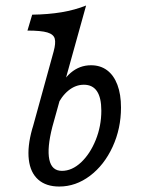

<svg xmlns="http://www.w3.org/2000/svg" viewBox="-20 -661 518 692"><path d="M79 -550.8 96 -608.1Q154 -608.9 202 -616.9Q250 -625 290.3 -641.1L169.4 -206.5H99.2L173.4 -475.8Q181.5 -505.6 177.4 -521.4Q173.4 -537.1 150.8 -544Q128.2 -550.8 79 -550.8ZM96 -196 99.2 -206.5H169.4L168.5 -203.2Q149.2 -127.4 157.7 -86.3Q166.1 -45.2 203.2 -45.2Q239.5 -45.2 272.2 -75.8Q304.8 -106.5 325 -156.5Q345.2 -206.5 345.2 -262.1Q345.2 -308.9 329.4 -332.3Q313.7 -355.6 282.3 -355.6Q252.4 -355.6 226.6 -334.7Q200.8 -313.7 183.1 -275L185.5 -321.8Q203.2 -371.8 235.1 -398.8Q266.9 -425.8 308.1 -425.8Q341.9 -425.8 366.1 -407.7Q390.3 -389.5 403.2 -355.2Q416.1 -321 416.1 -273.4Q416.1 -197.6 385.9 -131.9Q355.6 -66.1 304.4 -27.4Q253.2 11.3 193.5 11.3Q146 11.3 117.7 -13.7Q89.5 -38.7 83.9 -85.5Q78.2 -132.3 96 -196Z"/></svg>

Font: Playfair Micro SmCond SmLight
Style: Italic
Weight: 360
Width: 4
Italic angle: -15.6°
Designer: Claus Eggers Sørensen
Foundry: Claus Eggers Sørensen
Version: Version 2.203;Glyphs 3.3 (3326)